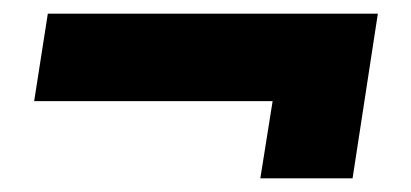

<svg xmlns="http://www.w3.org/2000/svg" viewBox="-20 -350 601 281"><path d="M361 -89 379 -202H30L50 -330H533L496 -89Z"/></svg>

Font: MuseoModerno Thin
Style: Bold Italic
Weight: 700
Italic angle: -9°
Version: Version 1.003